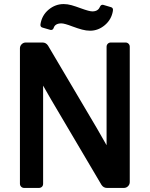

<svg xmlns="http://www.w3.org/2000/svg" viewBox="-20 -924 739 944"><path d="M78 -21V-686Q78 -698 86.5 -706.5Q95 -715 107 -715H189Q206 -715 216 -700L456 -294L504 -210V-694Q504 -703 510 -709Q516 -715 525 -715H597Q606 -715 612 -709Q618 -703 618 -694V-29Q618 -17 609.5 -8.5Q601 0 589 0H506Q489 0 479 -15L231 -435L192 -503V-21Q192 -11 186 -5.5Q180 0 171 0H99Q90 0 84 -6Q78 -12 78 -21ZM336 -794Q297 -809 282 -809Q251 -809 244 -787Q242 -781 238 -778.5Q234 -776 228 -777L190 -788Q177 -791 179 -805Q186 -849 219 -876.5Q252 -904 293 -904Q312 -904 331.5 -898.5Q351 -893 378 -883Q419 -868 434 -868Q462 -868 471 -890Q477 -903 488 -900L525 -889Q538 -886 535 -870Q528 -828 495.5 -800.5Q463 -773 423 -773Q404 -773 383.5 -778.5Q363 -784 336 -794Z"/></svg>

Font: Miriam Libre
Style: Bold
Weight: 700
Designer: Michal Sahar
Foundry: Hagilda
Version: Version 1.001